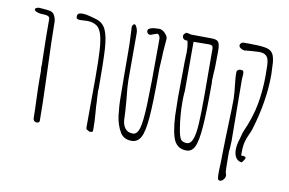

<svg xmlns="http://www.w3.org/2000/svg" viewBox="-81 -809 1645 1092"><g transform="rotate(10 741.0 -263.0)"><path d="M179 -20Q179 -15 174.5 -11.5Q170 -8 163 -8Q154 -8 148 -14Q142 -20 142 -28Q142 -63 138 -165Q136 -213 136 -259V-300L135 -313Q134 -318 134 -325V-329L135 -332V-337Q135 -358 133 -416Q131 -498 131 -574V-600Q131 -618 103 -620H102Q63 -620 47 -631Q41 -635 41 -641Q41 -645 48.5 -649Q56 -653 63 -653Q65 -653 91 -651L111 -649Q117 -649 117 -648Q144 -647 154 -626Q164 -605 164 -591Q164 -502 173 -272Q179 -112 179 -20Z M447 -27V-100L448 -315Q448 -416 444.5 -473.5Q441 -531 431 -564.5Q421 -598 401 -612Q378 -627 346 -627Q334 -627 323.5 -626Q313 -625 304 -625Q293 -625 287.5 -629Q282 -633 283 -644Q283 -663 312 -663Q334 -663 361.5 -655Q389 -647 393 -646Q433 -635 450.5 -597.5Q468 -560 472.5 -487.5Q477 -415 477 -258Q477 -254 476 -251V-241L478 -199Q480 -180 480 -158Q480 -149 484 -107Q487 -74 487 -28V-23Q487 -13 484.5 -11Q482 -9 468 -9Q453 -16 450 -19Q447 -22 447 -27Z M645 -35Q622 -75 615 -126Q608 -182 608 -236Q606 -380 606 -500Q606 -542 603 -597L601 -641Q608 -655 614 -655Q621 -655 628 -639Q635 -623 635 -606V-334Q635 -302 643 -228L645 -206Q650 -143 650 -123Q650 -84 666 -62.5Q682 -41 712 -41Q737 -41 748.5 -79Q760 -117 764 -221.5Q768 -326 768 -558V-597Q768 -609 761.5 -618Q755 -627 746 -623Q734 -618 715 -612Q714 -611 711 -611Q703 -611 697.5 -617Q692 -623 692 -631Q692 -653 757 -654Q774 -654 791 -637Q808 -620 808 -605Q808 -596 804 -556Q801 -525 801 -505L799 -464Q797 -445 797 -421V-412V-404Q797 -235 790 -150Q783 -65 765 -32Q747 1 712 1Q666 1 645 -35Z M1109 -586 1108 -505Q1108 -482 1106 -464L1104 -421V-412Q1105 -409 1105 -404Q1105 -236 1098.5 -150.5Q1092 -65 1076 -32Q1060 1 1029 1Q969 1 950 -61Q931 -123 931 -236L930 -292Q930 -348 931 -379L932 -495Q932 -511 933 -520L934 -553Q934 -585 929 -605L927 -615Q899 -614 897 -637Q897 -650 915 -659L943 -653H950L1060 -652Q1091 -652 1100 -638.5Q1109 -625 1109 -586ZM1076 -329 1075 -558V-595Q1075 -606 1069.5 -611Q1064 -616 1052 -616L962 -615V-334Q962 -332 960.5 -314.5Q959 -297 959 -265Q959 -191 971 -117Q978 -72 988 -56.5Q998 -41 1024 -41Q1046 -41 1057.5 -71Q1069 -101 1072.5 -160.5Q1076 -220 1076 -329Z M1305 -53Q1305 -81 1317 -117L1323 -140Q1325 -146 1326 -151Q1327 -156 1329 -160Q1370 -251 1384.5 -331.5Q1399 -412 1399 -499L1398 -555Q1397 -595 1382.5 -609Q1368 -623 1340 -623Q1329 -623 1303 -621Q1297 -621 1285.5 -619.5Q1274 -618 1265 -618Q1256 -614 1239.5 -621.5Q1223 -629 1223 -641Q1223 -646 1227 -651Q1233 -660 1249 -660Q1258 -660 1263 -659V-660Q1274 -659 1297 -659Q1346 -659 1375.5 -652.5Q1405 -646 1416 -623Q1420 -615 1423 -601.5Q1426 -588 1427 -576Q1430 -516 1430 -507Q1430 -353 1377 -181Q1373 -169 1365 -152Q1353 -128 1346.5 -101Q1340 -74 1341 -25Q1368 -26 1368 -16Q1368 -11 1362.5 -2.5Q1357 6 1351 13Q1329 11 1317 -6.5Q1305 -24 1305 -53ZM1232 83 1234 26 1235 -38 1237 -119Q1244 -317 1243 -335Q1242 -373 1236 -420Q1235 -430 1233 -451.5Q1231 -473 1232 -490Q1232 -495 1238.5 -500Q1245 -505 1252 -505Q1265 -505 1268.5 -500.5Q1272 -496 1272 -480L1271 -466L1270 -451L1273 -96Q1273 -88 1271 -54Q1271 -50 1270 -46Q1269 -42 1269 -37V0Q1269 38 1270 64Q1271 83 1271 83Q1276 96 1276 103Q1276 115 1266.5 126Q1257 137 1246 137Q1237 137 1234 126.5Q1231 116 1232 83Z"/></g></svg>

Font: Amatic SC
Style: Regular
Weight: 400
Designer: Multiple Designers
Foundry: Vernon Adams
Version: Version 2.505